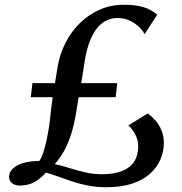

<svg xmlns="http://www.w3.org/2000/svg" viewBox="-20 -775 762 805"><path d="M426 10Q385.5 10 350.2 3.2Q315 -3.5 284 -13.8Q253 -24 225.2 -34.2Q197.5 -44.5 172.5 -51.5Q158 -35 141.5 -22.5Q125 -10 105.5 -3.5Q86 3 62 3Q44.5 3 31.2 -6.5Q18 -16 18 -34Q18 -46.5 25.5 -58Q33 -69.5 48.5 -79Q64 -88.5 87.8 -94.2Q111.5 -100 144.5 -100Q152.5 -110 159.2 -129Q166 -148 172 -173Q178 -198 182.5 -225.5Q186.5 -245.5 189 -269Q191.5 -292.5 194.2 -317.5Q197 -342.5 201 -367.5H109L116 -426.5H210.5Q212.5 -438 214.2 -449.2Q216 -460.5 217.8 -471.2Q219.5 -482 221 -492Q230 -546.5 254 -594.2Q278 -642 314.8 -678Q351.5 -714 398 -734.5Q444.5 -755 497.5 -755Q548 -755 581.2 -745.2Q614.5 -735.5 639 -713L586 -631.5Q581 -643.5 565.5 -659.5Q550 -675.5 526.2 -687.5Q502.5 -699.5 471 -699.5Q451 -699.5 430.5 -691Q410 -682.5 391.5 -662.2Q373 -642 358.2 -606.5Q343.5 -571 335 -517.5Q332 -498 328.2 -474.5Q324.5 -451 320.5 -426.5H471.5L465 -367.5H310Q307 -351.5 304.2 -334Q301.5 -316.5 298.5 -298.5Q289.5 -246 276.5 -207Q263.5 -168 246.8 -139Q230 -110 209.5 -87Q238 -81 270 -70.8Q302 -60.5 336.5 -52.5Q371 -44.5 407 -44.5Q459.5 -44.5 493.5 -58.5Q527.5 -72.5 543.5 -98.8Q559.5 -125 559.5 -161.5Q559.5 -188.5 546.5 -212.5Q533.5 -236.5 518 -249L599.5 -299.5Q617 -286.5 632.5 -268.8Q648 -251 657.5 -227.5Q667 -204 667 -174.5Q666.5 -138.5 652.2 -105.5Q638 -72.5 608.5 -46.2Q579 -20 533.8 -5Q488.5 10 426 10Z"/></svg>

Font: Merriweather 48pt Medium
Style: Italic
Weight: 500
Italic angle: -7.8°
Version: Version 2.101